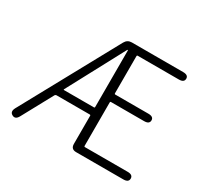

<svg xmlns="http://www.w3.org/2000/svg" viewBox="-150 -932 1200 1139"><g transform="rotate(30 449.5 -362.5)"><path d="M53 0Q28 -13 45 -45L404 -702Q419 -729 449 -729H800Q836 -729 836 -704Q836 -678 800 -678H518Q513 -678 513 -673V-417Q513 -412 518 -412H745Q781 -412 781 -387Q781 -361 745 -361H518Q513 -361 513 -356V-57Q513 -52 518 -52H811Q847 -52 847 -26Q847 0 811 0H488Q452 0 452 -36V-229Q452 -234 447 -234H220Q211 -234 207 -226L94 -18Q77 13 53 0ZM239 -287Q237 -283 242 -283H447Q452 -283 452 -288V-674Q452 -679 450 -679Q448 -679 444 -671Z"/></g></svg>

Font: Resource Han Rounded KR Light
Style: Regular
Weight: 300
Designer: Cyano Hao (round all glyphs); Ryoko NISHIZUKA 西塚涼子 (kana, bopomofo & ideographs); Paul D. Hunt (Latin, Greek & Cyrillic)
Foundry: Cyano Hao
Version: 0.990